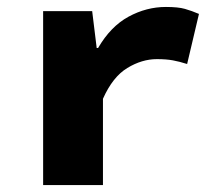

<svg xmlns="http://www.w3.org/2000/svg" viewBox="-20 -532 640 552"><path d="M104 0V-500H245L258 -394H262Q298 -456 349.5 -484Q401 -512 457 -512Q492 -512 511.5 -506.5Q531 -501 552 -492L518 -348Q496 -355 477 -358.5Q458 -362 431 -362Q388 -362 346 -336.5Q304 -311 276 -248V0Z"/></svg>

Font: Source Code Pro ExtraLight Black
Style: Regular
Weight: 900
Monospace: yes
Version: Version 1.018;hotconv 1.0.116;makeotfexe 2.5.65601